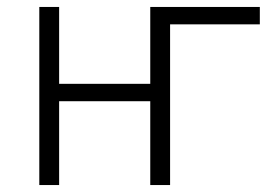

<svg xmlns="http://www.w3.org/2000/svg" viewBox="-20 -532 799 552"><path d="M93 -512H150V-291H412V-512H727V-462H469V0H412V-241H150V0H93Z"/></svg>

Font: Plexus Sans Light
Style: Regular
Weight: 300
Version: Version 2.001;PS 002.001;hotconv 1.0.70;makeotf.lib2.5.58329